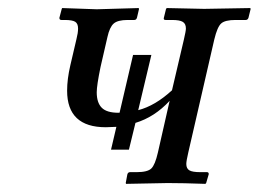

<svg xmlns="http://www.w3.org/2000/svg" viewBox="-20 -451 636 472"><path d="M296.9 -83H252.9L266.1 -139.2Q261.7 -139.2 253.2 -138.7Q244.6 -138.2 240.2 -138.2Q145 -138.2 145 -228Q145 -256.3 152.8 -290L168 -355Q171.9 -370.1 171.9 -380.9Q171.9 -393.1 164.8 -397.5Q157.7 -401.9 139.2 -401.9H130.9Q126 -401.9 126 -407.2L131.8 -429.2L132.8 -431.2L217.8 -428.2L320.8 -431.2L321.8 -429.2L316.9 -408.2Q315.4 -401.9 310.1 -401.9H293.9Q269.5 -401.9 259.5 -393.1Q249.5 -384.3 244.1 -359.9L227.1 -286.1Q217.8 -240.7 217.8 -224.1Q217.8 -198.7 230 -186.3Q242.2 -173.8 271 -173.8H273.9L307.1 -315.9H352.1L319.8 -180.2Q361.3 -190.9 402.8 -229L432.1 -354Q437 -375 437 -380.9Q437 -392.6 429.4 -397.2Q421.9 -401.9 402.8 -401.9H387.2Q381.3 -401.9 382.8 -407.2L388.2 -429.2L390.1 -431.2L481.9 -429.2L595.2 -431.2L596.2 -429.2L590.8 -407.2Q588.9 -401.9 584 -401.9H559.1Q533.2 -401.9 523.7 -393.3Q514.2 -384.8 506.8 -354L442.9 -76.2Q438 -55.2 438 -47.9Q438 -36.6 445.6 -32.2Q453.1 -27.8 472.2 -27.8H488.8Q493.2 -27.8 493.2 -22.9L486.8 -1L484.9 1Q430.2 -1 392.1 -1L290 1L289.1 -1L293 -22Q294.4 -27.8 299.8 -27.8H315.9Q342.8 -27.8 352.1 -36.9Q361.3 -45.9 368.2 -76.2L397 -203.1Q359.9 -163.1 313 -148.9Z"/></svg>

Font: Linux Libertine G
Style: Italic
Weight: 400
Italic angle: -12°
Designer: Philipp H. Poll
Foundry: Philipp H. Poll
Version: Version 5.1.3